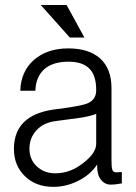

<svg xmlns="http://www.w3.org/2000/svg" viewBox="-20 -723 540 761"><path d="M361.3 -271.5V-153.3Q361.3 -117.2 312.5 -79.1Q260.7 -36.1 199.2 -36.1Q155.3 -36.1 126 -63.5Q96.7 -90.8 96.7 -133.8Q96.7 -175.8 124 -206.1Q152.3 -237.3 201.2 -243.2L237.3 -248Q284.2 -253.9 302.7 -256.8Q337.9 -262.7 361.3 -271.5ZM365.2 -71.3V-62.5Q365.2 -28.3 380.9 -9.8Q395.5 8.8 419.9 8.8Q427.7 8.8 436.5 7.8Q449.2 5.9 462.9 3.9V-41L440.4 -40Q427.7 -40 424.8 -51.8Q421.9 -61.5 421.9 -87.9V-374Q421.9 -451.2 376 -492.2Q331.1 -531.2 251 -531.2Q167 -531.2 114.3 -485.4Q62.5 -439.5 60.5 -363.3H120.1Q122.1 -419.9 157.2 -450.2Q191.4 -478.5 251 -478.5Q307.6 -478.5 334 -451.2Q361.3 -424.8 361.3 -365.2Q361.3 -328.1 327.1 -313.5Q301.8 -302.7 209 -291Q127 -282.2 84 -247.1Q35.2 -207 35.2 -132.8Q35.2 -66.4 79.1 -24.4Q122.1 17.6 191.4 17.6Q241.2 17.6 287.1 -4.9Q337.9 -29.3 365.2 -71.3ZM141.6 -703.1 256.8 -574.2H314.5L244.1 -703.1Z"/></svg>

Font: DotumChe
Style: Regular
Weight: 400
Monospace: yes
Version: Version 2.21